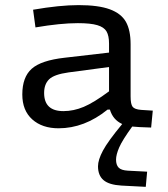

<svg xmlns="http://www.w3.org/2000/svg" viewBox="-20 -493 654 748"><path d="M361.8 154.8Q361.8 129.9 380.9 94Q399.9 58.1 456.1 -9.8Q419.9 -26.4 408.2 -65.9H398.9Q309.1 6.8 208 6.8Q144.5 6.8 105.7 -27.8Q66.9 -62.5 66.9 -125Q66.9 -192.4 103.5 -225.1Q140.1 -257.8 231.9 -268.1L404.8 -288.1V-323.2Q404.8 -354 395 -370.6Q385.3 -387.2 359.1 -395Q333 -402.8 283.2 -402.8Q215.8 -402.8 118.2 -386.2L108.9 -455.1Q212.4 -473.1 286.1 -473.1Q363.3 -473.1 407.7 -456.8Q452.1 -440.4 470.5 -408Q488.8 -375.5 488.8 -320.8V-117.2Q488.8 -87.4 496.6 -77.1Q504.4 -66.9 529.8 -64.9L575.2 -62L568.8 3.9Q516.6 2.4 495.1 0Q456.5 53.2 444.3 81.5Q432.1 109.9 432.1 128.9Q432.1 149.4 442.1 159.9Q452.1 170.4 478 171.9L553.2 175.8L547.9 234.9L453.1 230Q404.8 227.1 383.3 208.7Q361.8 190.4 361.8 154.8ZM227.1 -60.1Q266.6 -60.1 306.2 -76.7Q345.7 -93.3 404.8 -137.2V-231.9L247.1 -210.9Q190.9 -203.1 171.4 -184.1Q151.9 -165 151.9 -130.9Q151.9 -60.1 227.1 -60.1Z"/></svg>

Font: IntelOne Mono
Style: Regular
Weight: 400
Designer: Fred Shallcrass
Foundry: Frere-Jones Type LLC
Version: Version 1.200;hotconv 1.1.0;makeotfexe 2.6.0;FJTRelease1.2